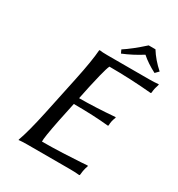

<svg xmlns="http://www.w3.org/2000/svg" viewBox="-189 -928 979 1055"><g transform="rotate(30 300.5 -401.0)"><path d="M488.3 -805.2Q519 -755.4 569.3 -710.9L548.8 -689.9Q492.7 -718.8 455.6 -752Q397.9 -715.3 335.9 -689.9L326.2 -710.9Q377 -743.7 445.3 -805.2ZM224.6 -200.2Q199.7 -76.2 201.7 -54.2Q261.2 -54.2 332 -57.1Q402.3 -60.1 444.3 -63L485.8 -65.9L487.3 -62Q481.4 -46.9 478 -28.8Q477.1 -24.4 476.6 -20.5Q476.1 -16.6 475.6 -11Q475.1 -5.4 474.1 0L471.2 2.9Q447.8 0 412.1 0H139.2Q123.5 0 110.4 0.7Q97.2 1.5 91.8 2L86.4 2.9L85.9 0Q110.4 -67.4 138.7 -200.2L190.4 -444.8Q218.3 -577.1 223.1 -645L225.6 -647.9Q241.7 -645 275.9 -645H539.1Q574.7 -645 599.6 -647.9L601.1 -645L597.7 -632.8Q595.7 -626 594.2 -621.6Q592.8 -617.2 592.3 -613.8Q589.8 -602.5 588.9 -587.9L585.9 -584Q450.2 -596.2 316.9 -596.2Q309.1 -581.1 295.4 -526.4Q282.7 -474.1 276.4 -444.8L259.3 -362.8Q358.4 -362.8 484.4 -373L486.8 -370.1Q481 -356.4 477.5 -341.8Q474.6 -328.6 474.6 -314L471.2 -311Q375 -320.8 250 -320.8Z"/></g></svg>

Font: Linux Biolinum G
Style: Italic
Weight: 400
Italic angle: -12°
Designer: Philipp H. Poll
Foundry: Philipp H. Poll
Version: Version 0.5.1